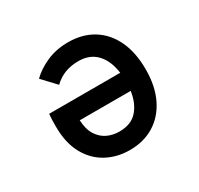

<svg xmlns="http://www.w3.org/2000/svg" viewBox="-120 -668 856 826"><g transform="rotate(-30 308.0 -255.5)"><path d="M306 12Q242 12 190.5 -16.2Q139 -44.5 109.2 -99.5Q79.5 -154.5 79.5 -234.5Q79.5 -246.5 79.8 -262Q80 -277.5 82 -297H435Q426.5 -360 393.2 -395.2Q360 -430.5 304 -430.5Q267.5 -430.5 237.2 -419.2Q207 -408 181.5 -383.5L119.5 -449.5Q152 -481.5 199.5 -502.2Q247 -523 306 -523Q376.5 -523 428.8 -490.8Q481 -458.5 509.2 -398.8Q537.5 -339 537.5 -255Q537.5 -171.5 508.2 -111.8Q479 -52 427 -20Q375 12 306 12ZM306 -79.5Q365 -79.5 396 -114.8Q427 -150 435 -207H182Q184 -161 202 -133Q220 -105 247.2 -92.2Q274.5 -79.5 306 -79.5Z"/></g></svg>

Font: Overpass Mono Light SemiBold
Style: Regular
Weight: 600
Monospace: yes
Version: Version 4.000